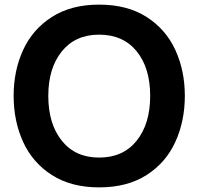

<svg xmlns="http://www.w3.org/2000/svg" viewBox="-20 -797 860 831"><path d="M39 -382Q39 -491 80 -580.5Q121 -670 204.5 -723.5Q288 -777 409 -777Q531 -777 614.5 -723.5Q698 -670 739 -580.5Q780 -491 780 -382Q780 -273 739 -183Q698 -93 614.5 -39.5Q531 14 409 14Q288 14 204.5 -39.5Q121 -93 80 -183Q39 -273 39 -382ZM630 -382Q630 -503 571.5 -575Q513 -647 409 -647Q306 -647 247.5 -574.5Q189 -502 189 -382Q189 -261 247.5 -188Q306 -115 409 -115Q513 -115 571.5 -188Q630 -261 630 -382Z"/></svg>

Font: Open Sauce Two
Style: Bold
Weight: 700
Designer: Alfredo Marco Pradil
Foundry: Creative Sauce Fz LLC
Version: Version 1.477